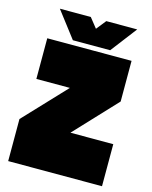

<svg xmlns="http://www.w3.org/2000/svg" viewBox="-117 -859 739 935"><g transform="rotate(15 252.5 -391.0)"><path d="M489 -212V0H16V-212L214 -422H45V-627H470V-422L273 -212ZM67 -782H223L262 -733L301 -782H457L356 -650H168Z"/></g></svg>

Font: Blinker Black
Style: Regular
Weight: 900
Designer: Juergen Huber
Foundry: supertype
Version: Version 1.017;hotconv 1.0.117;makeotfexe 2.5.65602